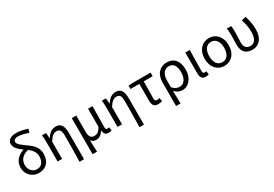

<svg xmlns="http://www.w3.org/2000/svg" viewBox="54 -2014 4873 3419"><g transform="rotate(-30 2490.5 -304.5)"><path d="M300 13C452 13 540 -91 540 -245C540 -375 461 -447 367 -515C279 -579 204 -623 204 -682C204 -712 231 -739 294 -739C347 -739 414 -726 506 -693L528 -765C438 -795 363 -809 295 -809C172 -809 117 -753 117 -687C117 -603 190 -543 268 -488C151 -451 59 -365 59 -233C59 -79 177 13 300 13ZM332 -442C397 -391 450 -334 450 -244C450 -135 401 -63 302 -63C221 -63 147 -129 147 -236C147 -341 216 -415 332 -442Z M1022 200H1114V-344C1114 -482 1071 -557 966 -557C886 -557 827 -515 772 -429H770L761 -543H678C685 -486 686 -438 686 -394V0H778V-355C838 -447 879 -477 939 -477C1003 -477 1028 -434 1028 -332C1028 -176 1026 23 1022 200Z M1290 200H1382C1376 114 1375 66 1374 -41C1400 2 1435 11 1480 11C1539 11 1592 -22 1631 -92H1633C1640 -19 1669 13 1731 13C1761 13 1779 7 1796 0L1784 -69C1770 -65 1760 -63 1750 -63C1727 -63 1711 -75 1711 -106C1711 -237 1715 -396 1717 -543H1625V-171C1575 -82 1530 -66 1481 -66C1411 -66 1382 -115 1382 -210V-543H1290Z M2254 200H2346V-344C2346 -482 2303 -557 2198 -557C2118 -557 2059 -515 2004 -429H2002L1993 -543H1910C1917 -486 1918 -438 1918 -394V0H2010V-355C2070 -447 2111 -477 2171 -477C2235 -477 2260 -434 2260 -332C2260 -176 2258 23 2254 200Z M2748 13C2782 13 2813 6 2835 -1L2821 -71C2803 -66 2786 -63 2768 -63C2738 -63 2723 -78 2723 -116C2723 -226 2724 -346 2727 -469H2911V-543H2532L2455 -538V-469H2637V-122C2637 -35 2666 13 2748 13Z M3007 200H3099C3098 103 3096 34 3093 -64C3142 -6 3198 13 3257 13C3371 13 3481 -94 3481 -280C3481 -451 3398 -557 3247 -557C3115 -557 3007 -466 3007 -278ZM3242 -64C3194 -64 3146 -76 3094 -137V-275C3094 -413 3164 -480 3243 -480C3344 -480 3387 -400 3387 -279C3387 -145 3322 -64 3242 -64Z M3728 13C3759 13 3778 7 3793 0L3781 -69C3769 -65 3758 -63 3748 -63C3725 -63 3710 -75 3710 -106C3710 -237 3715 -396 3717 -543H3625V-112C3625 -32 3654 13 3728 13Z M4114 13C4250 13 4361 -90 4361 -271C4361 -453 4250 -557 4114 -557C3978 -557 3867 -453 3867 -271C3867 -90 3978 13 4114 13ZM4114 -63C4017 -63 3961 -144 3961 -271C3961 -397 4017 -480 4114 -480C4211 -480 4267 -397 4267 -271C4267 -144 4211 -63 4114 -63Z M4690 13C4826 13 4920 -87 4920 -271C4920 -368 4904 -462 4872 -557L4783 -535C4818 -435 4828 -351 4828 -269C4828 -127 4770 -63 4691 -63C4627 -63 4569 -99 4569 -196C4569 -263 4576 -356 4576 -416C4576 -464 4576 -505 4568 -543H4479C4487 -486 4489 -438 4489 -394C4489 -330 4485 -266 4485 -202C4485 -58 4561 13 4690 13Z"/></g></svg>

Font: Noto Sans CJK SC
Style: Regular
Weight: 400
Designer: Ryoko NISHIZUKA 西塚涼子 (kana, bopomofo & ideographs); Paul D. Hunt (Latin, Greek & Cyrillic); Sandoll Communications 산돌커뮤니
Foundry: Adobe
Version: Version 2.004;hotconv 1.0.118;makeotfexe 2.5.65603